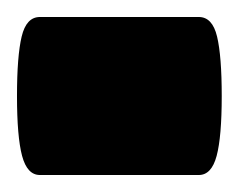

<svg xmlns="http://www.w3.org/2000/svg" viewBox="-47 -206 281 226"><path d="M214 -93Q214 -45 208 -22.5Q202 0 187 0H0Q-15 0 -21 -22.5Q-27 -45 -27 -93Q-27 -140 -21.5 -163Q-16 -186 0 -186H187Q203 -186 208.5 -163Q214 -140 214 -93Z"/></svg>

Font: Lalezar
Style: Regular
Weight: 400
Designer: Borna Izadpanah
Foundry: Borna Izadpanah
Version: Version 1.003